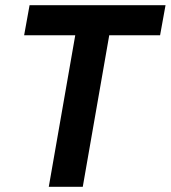

<svg xmlns="http://www.w3.org/2000/svg" viewBox="-20 -720 658 740"><path d="M168 0H299L401 -584H597L618 -700H94L73 -584H270Z"/></svg>

Font: Fixel Display 20240404 SemiBold
Style: Italic
Weight: 600
Italic angle: -10°
Designer: AlfaBravo + MacPaw
Foundry: Kyrylo Tkachov, Marchela Mozhyna, Serhii Makarenko, Maria Weinstein, Zakhar Kryvoshyya
Version: Version 1.211;Glyphs 3.2 (3225)